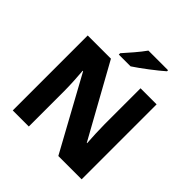

<svg xmlns="http://www.w3.org/2000/svg" viewBox="-238 -1112 1293 1293"><g transform="rotate(45 409.0 -465.5)"><path d="M629 -921V-931H442C411 -886 353 -821 320 -784V-771H432C485 -805 587 -883 629 -921ZM737 0V-714H584V-374C584 -322 588 -241 591 -198H588L302 -714H81V0H234V-338C234 -395 229 -476 225 -522H229L515 0Z"/></g></svg>

Font: Noto Sans Thai Looped ExtraBold
Style: Regular
Weight: 800
Designer: Cadson Demak Team
Foundry: Cadson Demak Co., Ltd.
Version: Version 1.001